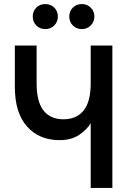

<svg xmlns="http://www.w3.org/2000/svg" viewBox="-20 -924 656 944"><path d="M426 0V-318Q407 -286.5 369 -260.8Q331 -235 272.5 -235Q173 -235 113 -302Q53 -369 53 -497V-700H160V-515Q160 -423.5 194 -380.5Q228 -337.5 292 -337.5Q356 -337.5 391 -380.5Q426 -423.5 426 -515V-700H532.5V0ZM202.5 -781Q176 -781 158.5 -798.8Q141 -816.5 141 -843Q141 -869 158.5 -886.5Q176 -904 202.5 -904Q229 -904 246.8 -886.5Q264.5 -869 264.5 -843Q264.5 -816.5 246.8 -798.8Q229 -781 202.5 -781ZM382 -781Q355.5 -781 338 -798.8Q320.5 -816.5 320.5 -843Q320.5 -869 338 -886.5Q355.5 -904 382 -904Q408.5 -904 426.2 -886.5Q444 -869 444 -843Q444 -816.5 426.2 -798.8Q408.5 -781 382 -781Z"/></svg>

Font: Overpass Mono SemiBold
Style: Regular
Weight: 600
Monospace: yes
Designer: Delve Withrington, Dave Bailey
Foundry: Delve Fonts LLC
Version: Version 4.000